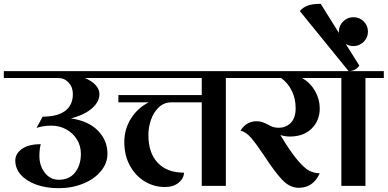

<svg xmlns="http://www.w3.org/2000/svg" viewBox="-32 -972 2027 1004"><path d="M575 -564H412Q448 -549 468 -527Q488 -505 488 -480Q488 -440 449 -405.5Q410 -371 339 -353Q432 -339 481 -288Q530 -237 530 -168Q530 -119 496 -77.5Q462 -36 403.5 -12Q345 12 275 12Q208 12 156.5 -7Q105 -26 76.5 -58.5Q48 -91 48 -132Q48 -169 83 -193.5Q118 -218 181 -218Q174 -190 174 -156Q174 -105 202.5 -68.5Q231 -32 275 -32Q331 -32 361 -70.5Q391 -109 391 -168Q391 -209 370.5 -242.5Q350 -276 314.5 -295.5Q279 -315 237 -315Q193 -315 159 -303L191 -362Q268 -362 308.5 -392Q349 -422 349 -480Q349 -516 327 -540Q305 -564 273 -564H-12V-600H575Z M1245 -600V-564H1149V0H1023V-437H866Q826 -437 798.5 -411Q771 -385 757.5 -345.5Q744 -306 744 -266Q744 -172 793 -120.5Q842 -69 930 -69Q930 -40 902.5 -17Q875 6 831 6Q773 6 724.5 -23.5Q676 -53 647 -106.5Q618 -160 618 -229Q618 -296 652.5 -351.5Q687 -407 746 -437H587V-475H1023V-564H551V-600Z M1681 -564H1548Q1591 -539 1615.5 -496Q1640 -453 1640 -405Q1640 -342 1598 -300Q1556 -258 1483 -258Q1458 -258 1434 -266Q1487 -178 1524 -134.5Q1561 -91 1586.5 -78.5Q1612 -66 1640 -66Q1606 10 1530 10Q1483 10 1443.5 -32Q1404 -74 1352 -154Q1310 -217 1282.5 -249.5Q1255 -282 1226 -289Q1240 -313 1261.5 -325.5Q1283 -338 1309 -338Q1327 -338 1338.5 -334Q1350 -330 1368 -321Q1382 -313 1394.5 -308.5Q1407 -304 1425 -304Q1464 -304 1489 -330Q1514 -356 1514 -406Q1514 -457 1493.5 -498Q1473 -539 1438 -564H1221V-600H1681Z M1791 -600 1536 -914Q1550 -932 1575 -942Q1600 -952 1645 -952L1740 -800V-806Q1740 -838 1762.5 -860Q1785 -882 1816 -882Q1848 -882 1870 -860Q1892 -838 1892 -806Q1892 -775 1869.5 -753Q1847 -731 1816 -731Q1795 -731 1776 -742L1847 -629Q1826 -600 1791 -600ZM1975 -564H1879V0H1753V-564H1657V-600H1975Z"/></svg>

Font: Arya
Style: Bold
Weight: 700
Designer: Eduardo Rodriguez Tunni, Modular Infotech
Foundry: Eduardo Rodriguez Tunni, Modular Infotech
Version: Version 1.002